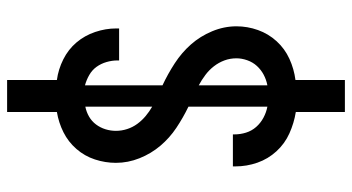

<svg xmlns="http://www.w3.org/2000/svg" viewBox="-245 -638 990 540"><g transform="rotate(-90 250.0 -368.0)"><path d="M205 107V-31Q174 -36 145 -49Q116 -62 94.5 -85.5Q73 -109 62.5 -139Q52 -169 52 -201Q52 -203 52 -204.5Q52 -206 52 -208H142Q142 -207 142 -206Q142 -205 142 -204Q142 -187 147 -171Q152 -155 163 -142.5Q174 -130 189 -122Q204 -114 220 -111V-333Q189 -348 160.5 -367Q132 -386 110 -412Q88 -438 75 -470.5Q62 -503 62 -537Q62 -567 71.5 -596Q81 -625 101 -648Q121 -671 148 -684.5Q175 -698 205 -703V-843H295V-703Q325 -699 353 -685Q381 -671 400.5 -648Q420 -625 430 -595.5Q440 -566 440 -536Q440 -534 440 -532Q440 -530 440 -528H350Q350 -530 350 -531Q350 -532 350 -533Q350 -548 345.5 -563.5Q341 -579 332 -591.5Q323 -604 309 -612Q295 -620 280 -624V-406Q312 -391 342 -371.5Q372 -352 395 -326Q418 -300 432 -266.5Q446 -233 446 -198Q446 -167 435.5 -137.5Q425 -108 404 -85Q383 -62 354.5 -49Q326 -36 295 -32V107ZM220 -435V-623Q205 -620 192 -612.5Q179 -605 170 -593Q161 -581 156.5 -566.5Q152 -552 152 -537Q152 -521 157 -505.5Q162 -490 171.5 -477Q181 -464 193.5 -453.5Q206 -443 220 -435ZM280 -111Q296 -114 310 -121.5Q324 -129 334.5 -140.5Q345 -152 350.5 -167.5Q356 -183 356 -198Q356 -216 350 -232Q344 -248 333.5 -261.5Q323 -275 309 -285.5Q295 -296 280 -304Z"/></g></svg>

Font: Iosevka SS04 Medium
Style: Regular
Weight: 500
Monospace: yes
Designer: Belleve Invis
Foundry: Belleve Invis
Version: Version 19.0.0; ttfautohint (v1.8.4)